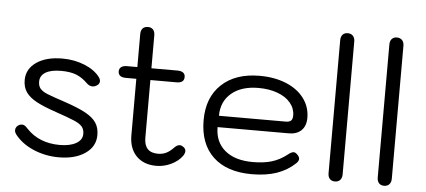

<svg xmlns="http://www.w3.org/2000/svg" viewBox="-51 -871 2200 992"><g transform="rotate(5 1049.0 -374.5)"><path d="M53 -90Q46 -100 46 -110Q46 -120 51.5 -127.5Q57 -135 66 -139Q74 -142 79 -142Q88 -142 94.5 -137.5Q101 -133 110 -123Q175 -54 283 -54Q335 -54 367 -72Q399 -90 399 -122Q399 -145 386.5 -159.5Q374 -174 344.5 -186.5Q315 -199 248 -222Q183 -244 146 -264Q109 -284 91 -309.5Q73 -335 73 -372Q73 -430 123.5 -465Q174 -500 258 -500Q320 -500 373 -478.5Q426 -457 453 -421Q461 -410 461 -400Q461 -385 445 -376Q435 -370 425 -370Q408 -370 393 -385Q367 -411 336 -423.5Q305 -436 257 -436Q204 -436 176 -419Q148 -402 148 -371Q148 -348 159.5 -334.5Q171 -321 196.5 -310.5Q222 -300 286 -279Q358 -255 397.5 -233.5Q437 -212 454.5 -186Q472 -160 472 -122Q472 -62 419.5 -26Q367 10 283 10Q213 10 151 -16.5Q89 -43 53 -90Z M932 -78Q932 -68 923 -54Q902 -25 865 -7.5Q828 10 789 10Q723 10 685 -29Q647 -68 647 -136V-429H593Q553 -429 553 -460Q553 -474 563.5 -482Q574 -490 593 -490H647V-661Q647 -680 656.5 -690.5Q666 -701 684 -701Q701 -701 710.5 -690.5Q720 -680 720 -661V-490H856Q874 -490 884.5 -482.5Q895 -475 895 -460Q895 -429 856 -429H720V-130Q720 -53 792 -53Q815 -53 834 -62Q853 -71 872 -91Q887 -107 901 -107Q910 -107 921 -99Q932 -90 932 -78Z M1012 -247Q1012 -365 1084 -432.5Q1156 -500 1281 -500Q1358 -500 1418 -475.5Q1478 -451 1511.5 -406.5Q1545 -362 1545 -305Q1545 -263 1521.5 -240Q1498 -217 1457 -217H1087Q1087 -140 1139 -96.5Q1191 -53 1284 -53Q1341 -53 1382 -65.5Q1423 -78 1459 -106Q1478 -122 1490 -122Q1499 -122 1507 -114Q1521 -102 1521 -89Q1521 -79 1509 -67Q1468 -28 1413 -9Q1358 10 1284 10Q1154 10 1083 -57Q1012 -124 1012 -247ZM1435 -276Q1453 -276 1462 -283.5Q1471 -291 1471 -311Q1471 -347 1447 -376Q1423 -405 1379.5 -421Q1336 -437 1281 -437Q1192 -437 1140.5 -393.5Q1089 -350 1089 -276Z M1679 -30V-719Q1679 -738 1688.5 -748.5Q1698 -759 1715 -759Q1732 -759 1742 -748.5Q1752 -738 1752 -719V-30Q1752 -12 1742.5 -1Q1733 10 1715 10Q1698 10 1688.5 -0.5Q1679 -11 1679 -30Z M1934 -30V-719Q1934 -738 1943.5 -748.5Q1953 -759 1970 -759Q1987 -759 1997 -748.5Q2007 -738 2007 -719V-30Q2007 -12 1997.5 -1Q1988 10 1970 10Q1953 10 1943.5 -0.5Q1934 -11 1934 -30Z"/></g></svg>

Font: Kodchasan
Style: Regular
Weight: 400
Version: Version 1.000; ttfautohint (v1.6)